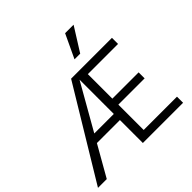

<svg xmlns="http://www.w3.org/2000/svg" viewBox="-224 -1110 1313 1313"><g transform="rotate(-45 433.0 -453.5)"><path d="M-2 0 396 -658H458L83 0ZM182 -222 214 -281H467V-222ZM467 -304V-362H753V-304ZM432 0V-658H791V-599H499V-59H821V0ZM506 -735 587 -907H669L561 -735Z"/></g></svg>

Font: Ysabeau Office
Style: Regular
Weight: 400
Designer: Christian Thalmann (Catharsis Fonts)
Version: Version 2.001;gftools[0.9.30]; featfreeze: tnum,lnum,ss02